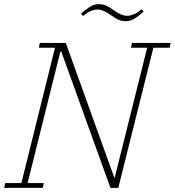

<svg xmlns="http://www.w3.org/2000/svg" viewBox="-27 -905 842 925"><path d="M-2 -23H76L238 -675H160L165 -698H290L523 -51H526L682 -675H604L609 -698H795L790 -675H712L543 0H505L268 -657H264L106 -23H184L179 0H-7ZM580 -803Q560 -803 544 -810Q528 -817 506 -833Q486 -847 471.5 -853Q457 -859 443 -859Q410 -859 373 -828L363 -839Q385 -859 405.5 -872Q426 -885 448 -885Q468 -885 484 -878Q500 -871 522 -855Q542 -841 556.5 -835Q571 -829 585 -829Q618 -829 655 -860L665 -849Q643 -829 622.5 -816Q602 -803 580 -803Z"/></svg>

Font: IBM Plex Serif ExtraLight
Style: Italic
Weight: 200
Italic angle: -14°
Designer: Mike Abbink, Paul van der Laan, Pieter van Rosmalen
Foundry: Bold Monday
Version: Version 2.5